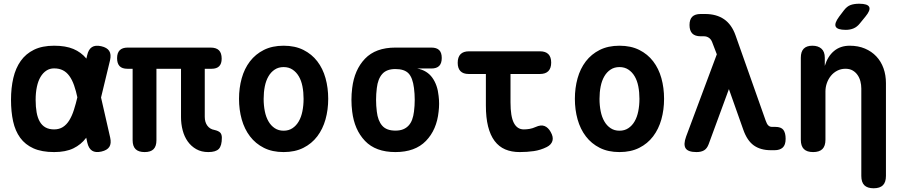

<svg xmlns="http://www.w3.org/2000/svg" viewBox="-20 -805 4840 1029"><path d="M570.5 -67.7Q577.6 -36.3 566.1 -18.1Q554.6 0.2 523.2 7.3Q491.8 14.4 473.4 2.5Q455 -9.3 447.9 -40.7L396 -277.3Q387.7 -317.3 377.1 -347.4Q366.5 -377.6 351.7 -397.9Q337 -418.2 317.1 -428.3Q297.2 -438.5 270 -438.5Q246.7 -438.5 228.4 -426.5Q210.1 -414.5 197.2 -392.7Q184.3 -371 177.7 -339.7Q171 -308.5 171 -270H39Q39 -334 51.4 -387Q63.8 -440 91.1 -478.5Q118.4 -517 162.4 -538.5Q206.4 -560 270 -560Q332.1 -560 373.3 -542.6Q414.4 -525.1 441.5 -492.7Q468.6 -460.2 485.5 -413.8Q502.4 -367.3 515.4 -309.3ZM447.2 -509.3Q454.3 -540.7 472.7 -552.5Q491.1 -564.4 522.5 -557.3Q553.9 -550.2 565.4 -531.9Q576.9 -513.7 569.8 -482.3L515.4 -257Q501.4 -199 484.5 -150Q467.6 -101 441 -65.5Q414.4 -30 373.3 -10Q332.1 10 270 10Q203.6 10 159.2 -10Q114.9 -30 88.3 -66.5Q61.7 -103 50.3 -154.5Q39 -206 39 -270H171Q171 -232.2 176.3 -202.6Q181.6 -173 193.4 -152.8Q205.1 -132.5 224.1 -122Q243 -111.5 270 -111.5Q297.2 -111.5 317.1 -124.2Q337 -136.9 351.4 -160.3Q365.8 -183.6 376.2 -216.3Q386.7 -249 396 -289Z M1096.2 10Q1059.4 10 1031.9 -5.6Q1004.5 -21.1 986.2 -46.9Q967.9 -72.6 959 -106.6Q950.1 -140.5 950.1 -177.3V-436.4H818.4V-53.6Q818.4 -21.1 803 -5.6Q787.6 10 755.1 10Q722.6 10 706.7 -5.6Q690.8 -21.1 690.8 -53.6V-436.4H662.9Q634.5 -436.4 621 -450.6Q607.5 -464.8 607.5 -493.2Q607.5 -521.6 621.7 -535.8Q635.9 -550 664.3 -550H1108.4Q1138.9 -550 1153.5 -535.4Q1168 -520.9 1168 -490.4Q1168 -463.4 1154.5 -449.9Q1141 -436.4 1114 -436.4H1077.4V-179Q1077.4 -150.2 1091.2 -131.5Q1104.9 -112.7 1129.1 -108.6Q1151.5 -103.4 1160.3 -94.1Q1169 -84.8 1169 -66.6Q1169 -24 1152.8 -7Q1136.6 10 1096.2 10Z M1500 10Q1439.2 10 1394.4 -12.6Q1349.6 -35.1 1319.8 -74.2Q1290.1 -113.2 1275.5 -165Q1261 -216.8 1261 -275.3Q1261 -333.8 1275.4 -385.4Q1289.8 -437.1 1319.5 -476Q1349.3 -514.9 1394.2 -537.4Q1439.2 -560 1500 -560Q1561.1 -560 1606.1 -537.4Q1651 -514.9 1680.6 -476.3Q1710.2 -437.8 1724.6 -386.1Q1739 -334.5 1739 -275.3Q1739 -216.8 1724.5 -165Q1709.9 -113.2 1680.3 -74.2Q1650.7 -35.1 1605.8 -12.6Q1560.8 10 1500 10ZM1500 -104.5Q1527.3 -104.5 1547.5 -118Q1567.8 -131.4 1581.1 -154.5Q1594.5 -177.5 1600.7 -208.8Q1607 -240 1607 -275.3Q1607 -311.3 1600.9 -342.2Q1594.8 -373.2 1581.4 -395.9Q1568.1 -418.6 1547.8 -432Q1527.6 -445.5 1500 -445.5Q1472.4 -445.5 1452.2 -432Q1431.9 -418.6 1418.6 -395.5Q1405.2 -372.5 1399.1 -341.4Q1393 -310.3 1393 -275Q1393 -239.7 1399.3 -208.6Q1405.5 -177.5 1418.9 -154.5Q1432.2 -131.4 1452.5 -118Q1472.7 -104.5 1500 -104.5Z M2216.4 -437.9Q2269.2 -427.4 2297.1 -388.3Q2325 -349.2 2330.7 -291Q2333.3 -270 2333.3 -249Q2333.3 -228 2330.7 -207Q2320.7 -109.5 2262.8 -49.8Q2204.9 10 2099.1 10Q1993.3 10 1936.2 -49.8Q1879.2 -109.5 1867.5 -207Q1863.5 -238.5 1863.5 -270Q1863.5 -301.5 1867.5 -333Q1879.2 -430.8 1936.2 -490.4Q1993.3 -550 2099.1 -550H2291.8Q2320.2 -550 2333.9 -536.3Q2347.5 -522.7 2347.5 -494.3Q2347.5 -465.9 2333.9 -451.9Q2320.2 -437.9 2291.8 -437.9ZM2099.1 -105Q2123.2 -105 2140.3 -111.9Q2157.5 -118.8 2169.7 -132Q2181.9 -145.1 2188.8 -163.9Q2195.7 -182.6 2198.7 -207Q2202.7 -238.5 2202.7 -270Q2202.7 -301.5 2198.7 -333Q2191.7 -388.8 2169.3 -411.9Q2147 -435 2099.1 -435Q2051.9 -435 2028.5 -408.4Q2005.1 -381.8 1999.5 -333Q1995.5 -301.5 1995.5 -270Q1995.5 -238.5 1999.5 -207Q2005.1 -158.2 2028.2 -131.6Q2051.2 -105 2099.1 -105Z M2874.1 -530Q2903.9 -530 2919 -514.7Q2934 -499.4 2934 -469.6Q2934 -439.8 2919 -424.1Q2903.9 -408.5 2874.1 -408.5H2491.5Q2462.4 -408.5 2447.7 -423.8Q2433 -439.1 2433 -468.2Q2433 -498.7 2448 -514.3Q2463.1 -530 2493.6 -530ZM2850.5 -124.3Q2878.9 -137.4 2898.6 -129.5Q2918.3 -121.5 2931.4 -97.6Q2946.9 -70.6 2940.7 -49.9Q2934.4 -29.2 2910.5 -17.1Q2877 -0.4 2840.9 4.8Q2804.9 10 2765 10Q2721.3 10 2687.6 -4.4Q2653.9 -18.8 2630.8 -49.5Q2607.7 -80.2 2595.8 -127.5Q2584 -174.8 2584 -239.9V-530H2716V-256.2Q2716 -180.7 2734 -146.1Q2752 -111.5 2787 -111.5Q2802.8 -111.5 2818.3 -114.2Q2833.8 -116.8 2850.5 -124.3Z M3300 10Q3239.2 10 3194.4 -12.6Q3149.6 -35.1 3119.8 -74.2Q3090.1 -113.2 3075.5 -165Q3061 -216.8 3061 -275.3Q3061 -333.8 3075.4 -385.4Q3089.8 -437.1 3119.5 -476Q3149.3 -514.9 3194.2 -537.4Q3239.2 -560 3300 -560Q3361.1 -560 3406.1 -537.4Q3451 -514.9 3480.6 -476.3Q3510.2 -437.8 3524.6 -386.1Q3539 -334.5 3539 -275.3Q3539 -216.8 3524.5 -165Q3509.9 -113.2 3480.3 -74.2Q3450.7 -35.1 3405.8 -12.6Q3360.8 10 3300 10ZM3300 -104.5Q3327.3 -104.5 3347.5 -118Q3367.8 -131.4 3381.1 -154.5Q3394.5 -177.5 3400.7 -208.8Q3407 -240 3407 -275.3Q3407 -311.3 3400.9 -342.2Q3394.8 -373.2 3381.4 -395.9Q3368.1 -418.6 3347.8 -432Q3327.6 -445.5 3300 -445.5Q3272.4 -445.5 3252.2 -432Q3231.9 -418.6 3218.6 -395.5Q3205.2 -372.5 3199.1 -341.4Q3193 -310.3 3193 -275Q3193 -239.7 3199.3 -208.6Q3205.5 -177.5 3218.9 -154.5Q3232.2 -131.4 3252.5 -118Q3272.7 -104.5 3300 -104.5Z M3777.8 -31.9Q3769 -8.5 3753.3 0.7Q3737.5 10 3712.8 10Q3667.5 10 3654.5 -10.3Q3641.6 -30.5 3657.1 -73.1L3821.7 -513.9L3796.2 -580.4Q3790 -595.7 3778.3 -603.1Q3766.7 -610.6 3752.1 -610.6H3734.9Q3704.8 -610.6 3690.1 -625.6Q3675.4 -640.7 3675.4 -670.8Q3675.4 -700.9 3690.1 -715.4Q3704.8 -730 3734.9 -730H3758.8Q3819.8 -730 3860.7 -701.9Q3901.5 -673.7 3922 -615.6L4083.3 -159.3Q4089.8 -140.1 4097.8 -132.6Q4105.7 -125 4117.3 -125H4135Q4166.4 -125 4178.5 -108.8Q4190.5 -92.5 4190.5 -61.1Q4190.5 -28.3 4175 -14.2Q4159.4 0 4131.5 0H4110.9Q4056 0 4019.9 -25.7Q3983.9 -51.4 3963.3 -110.6L3886.5 -327.5Z M4403.9 -56Q4403.9 -22.5 4387.7 -6.3Q4371.4 10 4337.9 10Q4304.4 10 4288.1 -6.3Q4271.9 -22.5 4271.9 -56V-495.4Q4271.9 -528.2 4287.4 -544.1Q4303 -560 4333.7 -560Q4364.4 -560 4382.4 -544.1Q4400.4 -528.2 4400.4 -495.4V-451.8Q4415.8 -503.3 4449.8 -531.6Q4483.8 -560 4533.9 -560Q4579.5 -560 4615.5 -544.7Q4651.4 -529.5 4676.6 -502.7Q4701.8 -476 4715 -439.2Q4728.1 -402.5 4728.1 -359.5V138Q4728.1 171.5 4711.9 187.8Q4695.6 204 4662.1 204Q4628.6 204 4612.3 187.8Q4596.1 171.5 4596.1 138V-330.7Q4596.1 -350.4 4591.2 -369.3Q4586.3 -388.3 4575.9 -403.1Q4565.6 -418 4549.8 -427.2Q4534 -436.5 4511.2 -436.5Q4487 -436.5 4467 -426.1Q4446.9 -415.7 4433 -398.5Q4419.1 -381.3 4411.5 -359.6Q4403.9 -337.9 4403.9 -315.3ZM4588 -679.1Q4573.1 -660.5 4554.5 -652.8Q4535.9 -645 4512.9 -645Q4467.6 -645 4459 -662.3Q4450.4 -679.5 4477.4 -716L4502.3 -748.9Q4519.3 -771.3 4538.6 -778.1Q4557.9 -785 4584.7 -785Q4630.6 -785 4638.5 -767.4Q4646.4 -749.9 4617.7 -715.5Z"/></svg>

Font: Maple Mono
Style: Regular
Weight: 400
Monospace: yes
Designer: subframe7536
Version: Version 7.300